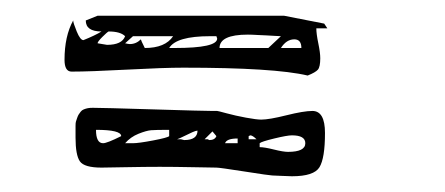

<svg xmlns="http://www.w3.org/2000/svg" viewBox="-20 -367 566 244"><path d="M109 -154Q87 -154 81.5 -162Q76 -170 76 -192V-196Q76 -201 76 -202Q76 -203 76 -207Q76 -211 76.5 -212.5Q77 -214 78 -217Q79 -220 80 -221.5Q81 -223 82.5 -225Q84 -227 86.5 -228Q89 -229 91.5 -229.5Q94 -230 98 -230Q110 -230 174.5 -228Q239 -226 250 -226H256Q257 -226 268 -223Q279 -220 292.5 -217.5Q306 -215 312 -215Q322 -215 344 -220.5Q366 -226 377 -226Q393 -226 393 -198Q393 -166 386 -154.5Q379 -143 351 -143Q348 -143 337.5 -143.5Q327 -144 326 -144Q323 -144 291 -149Q259 -154 255 -154Q252 -154 226.5 -154.5Q201 -155 183 -155Q165 -155 138.5 -154.5Q112 -154 109 -154ZM310 -180Q316 -180 328 -177Q340 -174 346 -174Q368 -174 368 -185Q368 -195 351 -195Q345 -195 328.5 -191Q312 -187 310 -185ZM102 -202Q102 -185 111 -185Q116 -185 134 -194Q134 -202 102 -202ZM195 -202Q178 -202 172 -201.5Q166 -201 156 -197Q146 -193 139 -185H149Q156 -185 174.5 -188.5Q193 -192 195 -194ZM282 -191Q268 -191 266 -185H282ZM231 -201Q229 -201 224.5 -199Q220 -197 214 -194Q208 -191 205 -190Q206 -190 210 -190L214 -189Q231 -189 231 -201ZM250 -200 240 -190Q241 -190 244 -190L246 -189Q253 -189 255 -194ZM296 -194V-190H306Q301 -195 298 -195ZM213 -281Q188 -281 141 -278.5Q94 -276 71 -276Q62 -276 62 -291Q62 -321 73 -341Q73 -338 77.5 -327Q82 -316 86 -316Q101 -322 109 -327Q89 -327 89 -341L104 -347H341L392 -337L396 -331H382Q382 -324 384.5 -312Q387 -300 387 -293Q387 -282 384 -278.5Q381 -275 371 -271Q329 -281 213 -281ZM159 -317Q159 -316 164 -306Q190 -306 200 -321H149L139 -312Q143 -311 145 -311Q153 -311 159 -317ZM255 -321H247Q204 -321 195 -306H202Q256 -306 256 -318ZM319 -322Q316 -322 308 -322.5Q300 -323 295 -323Q259 -323 259 -306H321L337 -321Q335 -321 327.5 -321.5Q320 -322 319 -322ZM354 -317Q344 -317 337 -306H363Q363 -317 354 -317ZM118 -327Q116 -326 110 -320Q104 -314 104 -312Q105 -312 110 -311Q115 -310 116 -310Q135 -310 139 -321Q133 -327 118 -327Z"/></svg>

Font: CabinSketch
Style: Regular
Weight: 400
Designer: Pablo Impallari
Foundry: Pablo Impallari. www.impallari.com Igino Marini. www.ikern.com
Version: Version 1.002